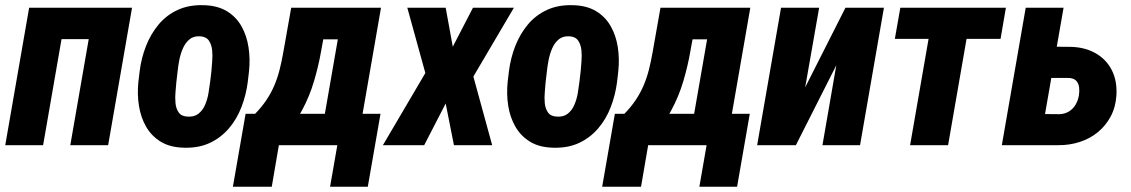

<svg xmlns="http://www.w3.org/2000/svg" viewBox="-28 -558 4349 738"><path d="M376.5 -528.3 355 -407.7H165L186 -528.3ZM229.5 -528.3 137.7 0H-7.8L84 -528.3ZM479.5 -528.3 387.7 0H242.2L334 -528.3Z M503.9 -243.2 508.8 -284.2Q515.1 -335 533.2 -381.1Q551.3 -427.2 581.3 -463.4Q611.3 -499.5 654.3 -519.5Q697.3 -539.6 753.4 -538.1Q807.1 -537.1 843.3 -515.4Q879.4 -493.7 899.9 -457.5Q920.4 -421.4 927.2 -376.7Q934.1 -332 929.2 -284.7L924.3 -242.7Q918 -192.9 900.1 -146.5Q882.3 -100.1 851.8 -64.5Q821.3 -28.8 778.8 -8.8Q736.3 11.2 680.2 9.8Q626.5 8.8 590.6 -12.9Q554.7 -34.7 533.9 -70.6Q513.2 -106.4 506.1 -151.1Q499 -195.8 503.9 -243.2ZM654.8 -284.7 649.9 -242.7Q648.9 -227.5 646.7 -205.8Q644.5 -184.1 646.5 -162.4Q648.4 -140.6 658.9 -125.7Q669.4 -110.8 692.4 -109.9Q718.8 -107.9 735.1 -121.1Q751.5 -134.3 760.5 -155.5Q769.5 -176.8 773.4 -200.2Q777.3 -223.6 779.8 -243.7L784.7 -285.6Q785.6 -299.8 787.6 -321.8Q789.6 -343.8 787.4 -365.2Q785.2 -386.7 774.9 -401.9Q764.6 -417 741.2 -418.5Q715.8 -419.9 700 -406.5Q684.1 -393.1 674.8 -371.6Q665.5 -350.1 661.1 -326.9Q656.7 -303.7 654.8 -284.7Z M1091.3 -528.3H1236.8L1205.6 -357.9Q1196.8 -306.6 1179.4 -247.3Q1162.1 -188 1132.8 -133.8Q1103.5 -79.6 1058.8 -43Q1014.2 -6.3 951.7 0H928.7L939.9 -118.7L951.7 -119.6Q977.5 -146 995.6 -172.9Q1013.7 -199.7 1026.1 -228.8Q1038.6 -257.8 1046.6 -289.6Q1054.7 -321.3 1061 -357.4ZM1129.4 -528.3H1436.5L1344.7 0H1199.7L1270.5 -406.7H1108.4ZM916 -120.6H1434.6L1385.7 159.7H1240.7L1268.6 0H1043.9L1016.6 159.7H867.2Z M1685.1 -528.3 1712.4 -378.4 1790 -528.3H1947.3L1791.5 -263.7L1863.8 0H1716.8L1685.1 -160.2L1602.5 0H1443.8L1606.9 -277.3L1537.6 -528.3Z M1923.3 -243.2 1928.2 -284.2Q1934.6 -335 1952.6 -381.1Q1970.7 -427.2 2000.7 -463.4Q2030.8 -499.5 2073.7 -519.5Q2116.7 -539.6 2172.9 -538.1Q2226.6 -537.1 2262.7 -515.4Q2298.8 -493.7 2319.3 -457.5Q2339.8 -421.4 2346.7 -376.7Q2353.5 -332 2348.6 -284.7L2343.8 -242.7Q2337.4 -192.9 2319.6 -146.5Q2301.8 -100.1 2271.2 -64.5Q2240.7 -28.8 2198.2 -8.8Q2155.8 11.2 2099.6 9.8Q2045.9 8.8 2010 -12.9Q1974.1 -34.7 1953.4 -70.6Q1932.6 -106.4 1925.5 -151.1Q1918.5 -195.8 1923.3 -243.2ZM2074.2 -284.7 2069.3 -242.7Q2068.4 -227.5 2066.2 -205.8Q2064 -184.1 2065.9 -162.4Q2067.9 -140.6 2078.4 -125.7Q2088.9 -110.8 2111.8 -109.9Q2138.2 -107.9 2154.5 -121.1Q2170.9 -134.3 2179.9 -155.5Q2189 -176.8 2192.9 -200.2Q2196.8 -223.6 2199.2 -243.7L2204.1 -285.6Q2205.1 -299.8 2207 -321.8Q2209 -343.8 2206.8 -365.2Q2204.6 -386.7 2194.3 -401.9Q2184.1 -417 2160.6 -418.5Q2135.3 -419.9 2119.4 -406.5Q2103.5 -393.1 2094.2 -371.6Q2085 -350.1 2080.6 -326.9Q2076.2 -303.7 2074.2 -284.7Z M2510.7 -528.3H2656.2L2625 -357.9Q2616.2 -306.6 2598.9 -247.3Q2581.5 -188 2552.2 -133.8Q2522.9 -79.6 2478.3 -43Q2433.6 -6.3 2371.1 0H2348.1L2359.4 -118.7L2371.1 -119.6Q2397 -146 2415 -172.9Q2433.1 -199.7 2445.6 -228.8Q2458 -257.8 2466.1 -289.6Q2474.1 -321.3 2480.5 -357.4ZM2548.8 -528.3H2856L2764.2 0H2619.1L2689.9 -406.7H2527.8ZM2335.4 -120.6H2854L2805.2 159.7H2660.2L2688 0H2463.4L2436 159.7H2286.6Z M3066.9 -222.2 3221.7 -528.3H3369.6L3277.8 0H3133.3L3186.5 -307.1L3031.2 0H2882.3L2974.1 -528.3H3120.6Z M3708 -528.3 3616.2 0H3470.2L3562 -528.3ZM3838.4 -528.3 3817.9 -408.7H3411.6L3432.6 -528.3Z M3978.5 -378.9 4088.4 -377.9Q4142.6 -376.5 4183.3 -353.3Q4224.1 -330.1 4245.4 -288.6Q4266.6 -247.1 4263.2 -191.4Q4260.3 -146 4241.2 -110.4Q4222.2 -74.7 4191.7 -49.8Q4161.1 -24.9 4121.8 -12.2Q4082.5 0.5 4039.1 0H3822.8L3914.6 -528.3H4060.1L3988.8 -119.6L4044.4 -119.1Q4065.9 -120.1 4081.3 -129.9Q4096.7 -139.6 4106.2 -155.5Q4115.7 -171.4 4119.1 -191.9Q4121.6 -207 4119.9 -221.7Q4118.2 -236.3 4109.9 -246.3Q4101.6 -256.3 4083 -258.3L3957.5 -258.8Z"/></svg>

Font: Roboto Condensed ExtraBold
Style: Italic
Weight: 800
Italic angle: -12°
Designer: Christian Robertson
Foundry: Google
Version: Version 3.008; 2023